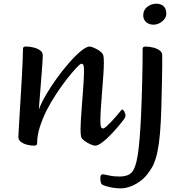

<svg xmlns="http://www.w3.org/2000/svg" viewBox="-20 -776 967 1040"><path d="M164.1 13Q145.5 13 125.7 7.7Q105.8 2.4 92.7 -8Q79.6 -18.3 79.6 -33.8Q79.6 -41.9 81.5 -73.3Q83.3 -104.7 86 -150.5Q88.7 -196.3 92 -249Q95.4 -301.7 98.1 -352.5Q100.8 -403.2 102.6 -444.8Q104.5 -486.4 104.5 -510.1Q104.5 -517.2 107.6 -520.6Q110.8 -524 120.2 -524Q140.4 -524 161.5 -518.8Q182.6 -513.7 197.1 -503.4Q211.6 -493 211.6 -477.2Q211.6 -468.7 210.4 -445.3Q209.2 -422 206.6 -391.2Q204.1 -360.4 201.6 -326.5Q199 -292.7 196.5 -262.4Q194 -232.1 192.5 -210.6Q191 -189.1 190.3 -182.4Q203.4 -218.3 229.9 -263.6Q256.4 -309 289.6 -354.6Q322.9 -400.1 356.7 -438.6Q390.6 -477 419.5 -500.5Q448.5 -524 465.9 -524Q470.8 -524 482 -519.9Q493.2 -515.8 505.7 -508.9Q518.2 -502.1 527.5 -493.6Q536.9 -485.2 539.3 -475.9Q541.3 -469.7 541.9 -458.9Q542.6 -448 542.6 -432.9Q542.6 -411.6 539.8 -370.3Q536.9 -329.1 533.1 -281.2Q529.4 -233.4 526.5 -191.1Q523.7 -148.8 523.7 -125.1Q523.7 -96.9 526.8 -88.6Q530 -80.2 538.8 -80.2Q544.6 -80.2 557.4 -91.8Q570.2 -103.4 585.5 -119.6Q600.9 -135.9 614 -151.7Q627.2 -167.6 633.6 -175.4Q637.2 -179.3 638.5 -181Q639.9 -182.7 642.2 -182.7Q646.7 -182.7 653.1 -172.1Q659.6 -161.5 659.6 -150Q659.6 -145.7 658.3 -141.7Q657 -137.6 654.1 -133.8Q643.6 -119 623.3 -94.7Q602.9 -70.4 579.1 -45.5Q555.3 -20.5 532.7 -3.8Q510.1 13 494.4 13Q489.5 13 478.3 8.9Q467.1 4.8 454.2 -2.4Q441.4 -9.6 431.5 -18.1Q421.6 -26.5 419.3 -35.1Q417.6 -42 417 -52.5Q416.3 -63 416.3 -78.1Q416.3 -94.6 418 -125.1Q419.7 -155.6 422.7 -192.9Q425.8 -230.2 428.3 -267Q430.8 -303.7 432.9 -333.8Q434.9 -363.9 434.9 -379.7Q435.6 -413.5 432.4 -422.1Q429.2 -430.8 421.1 -430.8Q414.5 -430.8 393 -407.9Q371.5 -385.1 342.3 -347.9Q313.1 -310.8 283.8 -265.9Q254.4 -221.1 232.4 -178Q208.7 -129.5 194.9 -85.3Q181.2 -41 181.2 -0.9Q181.2 6.2 177.5 9.6Q173.7 13 164.1 13ZM634.3 244.3Q604 244.3 576.3 237.9Q548.6 231.4 537.9 226.5Q528.8 222.2 526.2 212.7Q523.5 203.2 523.5 187.7Q523.5 177.1 527 172.6Q530.4 168.1 536.7 168.1Q541.7 168.1 569.4 174.2Q597.1 180.3 627.9 180.3Q648.3 180.3 665 175.1Q681.7 169.9 692.6 158.7Q703.3 147.4 711.7 124.6Q720.1 101.8 725.9 65.2Q731.6 28.7 736.1 -23.5Q740.5 -75.7 743.9 -145.7Q746.2 -192.6 747.6 -241.2Q748.9 -289.8 750.3 -337.4Q751.6 -385 752.1 -429Q752.6 -473.1 752.6 -509.8Q752.6 -516.9 755.7 -520.3Q758.7 -523.7 768.4 -523.7Q788.3 -523.7 809.4 -518.5Q830.5 -513.4 844.6 -503Q858.7 -492.7 858.7 -476.9Q858.7 -446.7 858.6 -411Q858.4 -375.4 857.4 -337.7Q856.4 -300 855.6 -261.7Q854.8 -223.3 853.8 -187.7Q852.8 -152.1 851.1 -120.7Q847.4 -47.7 840.6 0.6Q833.7 49 824.4 79.9Q815 110.7 803.5 130.4Q791.9 150.1 778.9 166.7Q759.7 191.5 734.1 209.1Q708.5 226.8 682.5 235.5Q656.5 244.3 634.3 244.3ZM812.2 -642.4Q795.4 -642.4 782.8 -648.8Q770.2 -655.2 763 -666.6Q755.9 -678 755.9 -691.6Q755.9 -712.9 766.3 -727Q776.6 -741 793.3 -748.5Q810 -756 827.4 -756Q841.3 -756 853.5 -750.7Q865.7 -745.5 873.3 -733.3Q880.8 -721.1 880.8 -700.4Q880.8 -686.1 870.4 -672.5Q859.9 -658.8 844 -650.6Q828 -642.4 812.2 -642.4Z"/></svg>

Font: Briem Hand Thin
Style: Regular
Weight: 100
Designer: Gunnlaugur SE Briem, Eben Sorkin
Foundry: Sorkin Type Co.
Version: Version 1.003